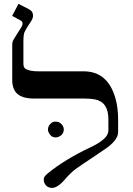

<svg xmlns="http://www.w3.org/2000/svg" viewBox="-20 -939 675 973"><path d="M578.6 -269.5Q578.6 -225.1 501 -175.8Q481.4 -163.1 457.8 -146.5Q434.1 -129.9 397.7 -106.2Q361.3 -82.5 343 -65.4Q324.7 -48.3 314.9 -36.6Q305.2 -24.9 293.9 -13.7Q265.6 13.2 244.6 13.2Q216.8 13.2 205.1 -11.7Q201.7 -18.6 201.7 -31Q201.7 -43.5 218.8 -57.6Q307.6 -131.3 441.4 -193.8Q529.3 -235.8 529.3 -277.3V-334.5Q529.3 -421.4 461.9 -435.1Q440.4 -439.5 412.1 -439.5H153.8Q96.2 -439.5 69.1 -462.4Q42 -485.4 42 -534.2V-715.3Q42 -726.6 49.1 -738.8Q56.2 -751 68.6 -770.5Q81.1 -790 87.6 -800.3Q94.2 -810.5 94.2 -820.3Q94.2 -830.1 85 -835L41.5 -858.4L73.7 -919.4L125 -893.1Q147.5 -882.3 147.5 -859.4Q147.5 -846.7 136.7 -830.1Q113.8 -796.4 104.5 -776.9Q98.6 -764.6 98.6 -728V-615.7Q98.6 -596.7 109.9 -589.8Q129.9 -577.6 174.3 -577.6H403.3Q526.9 -577.6 565.4 -439.5Q578.6 -391.6 578.6 -334.5ZM303.2 -282.7Q303.2 -257.8 278.3 -246.1Q271 -242.7 262.7 -242.7Q247.1 -242.7 238.3 -251.5Q223.1 -266.6 223.1 -282.7Q223.1 -298.8 234.9 -310.8Q246.6 -322.8 258.8 -322.8Q271 -322.8 278.3 -319.6Q285.6 -316.4 291 -310.5Q303.2 -298.8 303.2 -282.7Z"/></svg>

Font: Cardo-Italic
Style: Italic
Weight: 400
Italic angle: -12°
Designer: David J. Perry
Foundry: David J. Perry
Version: Version 0.991